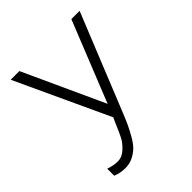

<svg xmlns="http://www.w3.org/2000/svg" viewBox="-202 -625 969 969"><g transform="rotate(-45 282.5 -140.5)"><path d="M63 209V159Q99 171 126 171Q158 171 184 146.5Q210 122 222 99Q234 76 259 17Q265 4 268 -3L36 -503H98L296 -71L469 -503H528L323 4Q305 49 293 75Q281 101 262.5 133Q244 165 226.5 181.5Q209 198 184.5 210Q160 222 131 222Q94 222 63 209Z"/></g></svg>

Font: Metropolitano Light
Style: Regular
Weight: 300
Designer: Fonts by Alex Slobzheninov & Chris M. Simpson / Changes by Cristiano Sobral
Foundry: Fonts by Alex Slobzheninov & Chris M. Simpson / Changes by Cristiano Sobral
Version: Version 1.00;August 30, 2020;FontCreator 13.0.0.2681 64-bit